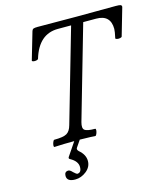

<svg xmlns="http://www.w3.org/2000/svg" viewBox="-126 -764 928 1069"><g transform="rotate(-15 338.0 -229.5)"><path d="M108.9 2.9Q105 1.5 105.7 -7.3Q106.4 -16.1 110.6 -26.1Q114.7 -36.1 119.1 -36.1Q171.4 -36.1 191.4 -48.1Q211.4 -60.1 220.2 -92.8L374 -627H297.9Q187.5 -627 147.9 -495.1Q146.5 -490.7 137.5 -488.5Q128.4 -486.3 119.9 -488Q111.3 -489.7 111.8 -494.1L158.2 -652.8Q161.1 -661.6 167.7 -664.3Q174.3 -667 191.9 -667Q230 -667 304.9 -666.5Q379.9 -666 418 -666Q455.6 -666 530 -666.5Q604.5 -667 642.1 -667Q663.1 -667 669.7 -664.3Q676.3 -661.6 675.8 -652.8L629.9 -494.1Q628.4 -489.7 619.1 -487.8Q609.9 -485.8 601.1 -487.8Q592.3 -489.7 592.8 -494.1Q601.1 -531.7 601.1 -545.9Q601.1 -627 518.1 -627H443.8L290 -91.8Q280.8 -58.1 294.2 -47.1Q307.6 -36.1 355 -36.1Q358.9 -34.7 358.2 -25.9Q357.4 -17.1 353.3 -7.1Q349.1 2.9 345.2 2.9Q332 2 316.9 1.5Q301.8 1 283.7 0.7Q265.6 0.5 255.9 0L230 38.1Q221.7 47.9 233.9 60.1Q269 89.4 269 126Q269 160.6 239.3 184.3Q209.5 208 174.8 208Q127 208 127 174.8Q127 149.9 149.9 149.9Q159.2 149.9 172.9 165Q189.5 180.2 192.9 180.2Q217.8 180.2 217.8 147Q217.8 113.8 175.8 90.8Q166 85.9 171.9 77.1L224.1 0Q166 0 108.9 2.9Z"/></g></svg>

Font: Junicode SmCond
Style: Italic
Weight: 400
Width: 4
Italic angle: -11°
Designer: Peter S. Baker
Version: Version 2.206